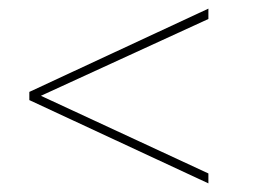

<svg xmlns="http://www.w3.org/2000/svg" viewBox="-20 -453 587 445"><path d="M463 -28 48 -221V-240L463 -433V-409L64 -226V-236L463 -51Z"/></svg>

Font: Ysabeau Infant Thin
Style: Italic
Weight: 250
Italic angle: -12°
Designer: Christian Thalmann (Catharsis Fonts)
Version: Version 2.001;gftools[0.9.30]; featfreeze: ss01,ss02,lnum